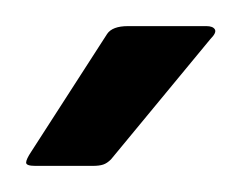

<svg xmlns="http://www.w3.org/2000/svg" viewBox="-20 -655 185 147"><path d="M7 -528Q0 -528 0 -530.5Q0 -533 4 -539L62 -629Q66 -635 78 -635H138Q143 -635 144.5 -632.5Q146 -630 141 -625L65 -533Q62 -530 59 -529Q56 -528 51 -528Z"/></svg>

Font: Glory Thin Medium
Style: Regular
Weight: 500
Version: Version 1.011